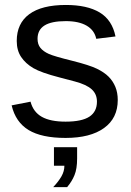

<svg xmlns="http://www.w3.org/2000/svg" viewBox="-20 -557 540 789"><path d="M463.9 -146C463.9 -166.2 460.6 -184.2 454.1 -200C447.6 -215.7 438.4 -229.7 426.5 -241.7C414.6 -253.7 398.4 -264.7 377.9 -274.7C357.4 -284.6 323.9 -295.4 277.3 -307.1C228.2 -319.2 196 -328.6 180.7 -335.4C165.4 -342.3 153.8 -350.6 146 -360.4C138.2 -370.1 134.3 -382.5 134.3 -397.5C134.3 -421.9 143.7 -440.1 162.6 -452.1C181.5 -464.2 210.8 -470.2 250.5 -470.2C286.3 -470.2 314.9 -463.9 336.2 -451.4C357.5 -438.9 370.6 -420.9 375.5 -397.5L454.6 -407.2C445.5 -452.5 423.7 -485.4 389.4 -505.9C355.1 -526.4 308.8 -536.6 250.5 -536.6C184.7 -536.6 134.7 -524 100.3 -498.8C66 -473.6 48.8 -436.8 48.8 -388.7C48.8 -362.6 54.9 -340.7 66.9 -322.8C78.9 -304.9 95.6 -289.6 116.9 -277.1C138.3 -264.6 174.2 -251.8 224.6 -238.8L287.6 -222.2C319.5 -213.7 342.6 -203 356.9 -189.9C371.3 -176.9 378.4 -160 378.4 -139.2C378.4 -111.8 368.1 -91.3 347.4 -77.6C326.7 -64 294.1 -57.1 249.5 -57.1C207.8 -57.1 175.3 -63.7 151.9 -76.9C128.4 -90.1 113 -110.8 105.5 -139.2L27.8 -124C38.6 -78.1 61.8 -44.4 97.4 -22.7C133.1 -1.1 183.8 9.8 249.5 9.8C317.2 9.8 369.9 -3.7 407.5 -30.8C445.1 -57.8 463.9 -96.2 463.9 -146ZM296.9 94.2V47.9H201.7V124H244.6C244.6 139 240.6 153.5 232.7 167.5C224.7 181.5 213.4 196.3 198.7 211.9H255.9C268.9 196.6 279 180.3 286.1 162.8C293.3 145.4 296.9 122.6 296.9 94.2Z"/></svg>

Font: Arimo
Style: Regular
Weight: 400
Designer: Steve Matteson
Foundry: Monotype Imaging Inc.
Version: Version 1.32